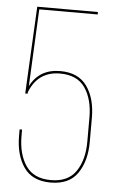

<svg xmlns="http://www.w3.org/2000/svg" viewBox="-52 -737 471 779"><g transform="rotate(5 184.0 -348.0)"><path d="M77 -691 62 -377Q99 -449 184 -449Q258 -449 293 -399.5Q328 -350 328 -272V-173Q328 -95 293.5 -45Q259 5 184 5Q109 5 74.5 -45Q40 -95 40 -173V-199H50V-173Q50 -99 82 -52Q114 -5 184 -5Q254 -5 286 -52Q318 -99 318 -173V-272Q318 -346 286 -392.5Q254 -439 184 -439Q94 -439 60 -352V-346H50L68 -701H315V-691Z"/></g></svg>

Font: Bebas Neue Thin
Style: Regular
Weight: 200
Designer: Ryoichi Tsunekawa
Foundry: Ryoichi Tsunekawa
Version: Version 1.003;PS 001.003;hotconv 1.0.70;makeotf.lib2.5.58329